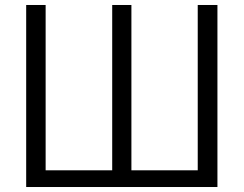

<svg xmlns="http://www.w3.org/2000/svg" viewBox="-20 -750 977 770"><path d="M852 0H85V-730H163V-67H430V-730H507V-67H773V-730H852Z"/></svg>

Font: M PLUS 1p
Style: Regular
Weight: 400
Version: Version 1.062